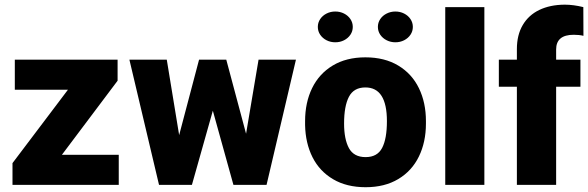

<svg xmlns="http://www.w3.org/2000/svg" viewBox="-20 -780 2481 810"><path d="M42.5 -401.4V-528.3H476.1V-439.5L241.2 -127H481V0H32.7V-91.8L266.6 -401.4Z M1228.5 -528.3 1104.5 0H964.8L877.9 -313L789.6 0H650.9L525.9 -528.3H683.6L735.8 -210L819.8 -528.3H934.6L1018.1 -215.8L1070.8 -528.3Z M1394.5 -731.4Q1414.6 -731.4 1431.4 -722.9Q1448.2 -714.4 1458.3 -699.5Q1468.3 -684.6 1468.3 -666.5Q1468.3 -648.4 1458.3 -633.5Q1448.2 -618.7 1431.4 -610.1Q1414.6 -601.6 1394.5 -601.6Q1374.5 -601.6 1357.7 -610.1Q1340.8 -618.7 1330.8 -633.5Q1320.8 -648.4 1320.8 -666.5Q1320.8 -684.6 1330.8 -699.5Q1340.8 -714.4 1357.7 -722.9Q1374.5 -731.4 1394.5 -731.4ZM1647.9 -731.4Q1668 -731.4 1684.8 -722.9Q1701.7 -714.4 1711.7 -699.5Q1721.7 -684.6 1721.7 -666.5Q1721.7 -648.4 1711.7 -633.5Q1701.7 -618.7 1684.8 -610.1Q1668 -601.6 1647.9 -601.6Q1628.4 -601.6 1611.3 -610.1Q1594.2 -618.7 1584.2 -633.5Q1574.2 -648.4 1574.2 -666.5Q1574.2 -684.6 1584.2 -699.5Q1594.2 -714.4 1611.3 -722.9Q1628.4 -731.4 1647.9 -731.4ZM1267.1 -269Q1267.1 -347.2 1296.6 -408Q1326.2 -468.8 1383.5 -503.4Q1440.9 -538.1 1521.5 -538.1Q1602.5 -538.1 1660.2 -503.4Q1717.8 -468.8 1747.3 -408Q1776.9 -347.2 1776.9 -269V-258.8Q1776.9 -180.7 1747.3 -119.9Q1717.8 -59.1 1660.4 -24.7Q1603 9.8 1522.5 9.8Q1442.4 9.8 1385.3 -23.9Q1328.1 -57.6 1298.3 -116.9Q1268.6 -176.3 1267.1 -252.4ZM1522.5 -117.2Q1571.8 -117.2 1592 -155.8Q1612.3 -194.3 1612.3 -269Q1612.3 -411.1 1521.5 -411.1Q1472.7 -411.1 1452.1 -371.8Q1431.6 -332.5 1431.6 -258.8Q1431.6 -192.9 1452.1 -155Q1472.7 -117.2 1522.5 -117.2Z M2023.4 -750V0H1858.4V-750Z M2428.7 -414.1H2326.2V0H2160.6V-414.1H2084.5V-528.3H2160.6V-572.8Q2160.6 -632.3 2185.3 -674.3Q2210 -716.3 2255.1 -738Q2300.3 -759.8 2361.3 -760.3H2363.3Q2398.9 -760.3 2440.9 -750L2441.4 -628.9Q2423.8 -633.3 2400.4 -633.3Q2326.2 -633.3 2326.2 -571.3V-528.3H2428.7Z"/></svg>

Font: Mardoto Black
Style: Regular
Weight: 900
Designer: Christian Robertson, Vahan Hovhannisyan
Foundry: Google
Version: Version 1.000